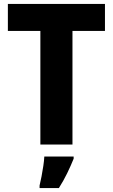

<svg xmlns="http://www.w3.org/2000/svg" viewBox="-20 -734 573 975"><path d="M348 0H185V-577H20V-714H513V-577H348ZM354 72Q339 109 321 146Q303 183 279 221H181V208Q186 188 191 161.5Q196 135 200 108.5Q204 82 205 61H354Z"/></svg>

Font: Noto Sans Kannada SemiCondensed ExtraBold
Style: Regular
Weight: 800
Width: 4
Designer: Jelle Bosma - Monotype Design Team
Foundry: Monotype Imaging Inc.
Version: Version 2.005; ttfautohint (v1.8.4.7-5d5b)